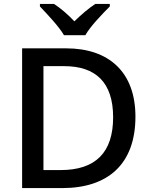

<svg xmlns="http://www.w3.org/2000/svg" viewBox="-20 -961 771 981"><path d="M541 -941H467C432 -918 396 -887 360 -852C327 -887 291 -918 256 -941H184V-928C220 -890 281 -826 307 -781H416C441 -826 503 -890 541 -928ZM672 -365C672 -593 536 -714 318 -714H93V0H298C532 0 672 -123 672 -365ZM558 -362C558 -182 469 -92 289 -92H202V-623H308C468 -623 558 -541 558 -362Z"/></svg>

Font: Noto Sans Cherokee Medium
Style: Regular
Weight: 500
Designer: Monotype Design Team
Foundry: Monotype Imaging Inc.
Version: Version 2.001